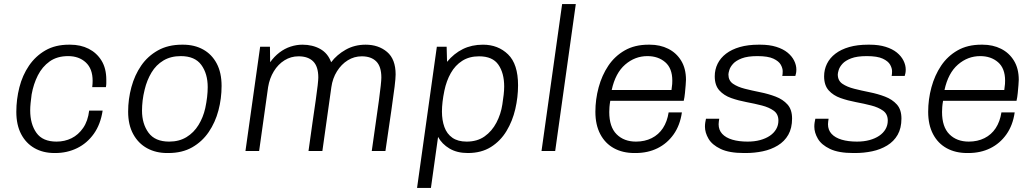

<svg xmlns="http://www.w3.org/2000/svg" viewBox="-20 -740 5069 941"><path d="M247 10Q191 10 149 -14Q107 -38 83.5 -83Q60 -128 60 -192Q60 -253 75 -312Q90 -371 122 -418Q154 -465 202.5 -493Q251 -521 318 -521H324Q375 -521 414.5 -501Q454 -481 477.5 -443Q501 -405 501 -349Q501 -341 501 -332Q501 -323 499 -313H432Q433 -321 433.5 -329Q434 -337 434 -344Q434 -403 400.5 -434Q367 -465 314 -465Q260 -465 223.5 -439Q187 -413 165.5 -370.5Q144 -328 135 -277Q132 -255 130 -235Q128 -215 128 -199Q128 -132 158.5 -89Q189 -46 257 -46Q297 -46 330.5 -62.5Q364 -79 387.5 -113Q411 -147 417 -198H483Q473 -131 440 -84.5Q407 -38 358 -14Q309 10 251 10Z M799 10Q744 10 701 -13.5Q658 -37 633 -82.5Q608 -128 608 -193Q608 -254 624 -313Q640 -372 672 -418.5Q704 -465 754 -493Q804 -521 872 -521H877Q933 -521 975.5 -497.5Q1018 -474 1042 -429Q1066 -384 1066 -319Q1066 -257 1050.5 -198.5Q1035 -140 1003 -93Q971 -46 922 -18Q873 10 805 10ZM809 -46Q858 -46 894 -68Q930 -90 953 -127.5Q976 -165 986 -210Q992 -238 995 -264Q998 -290 998 -313Q998 -379 966.5 -422Q935 -465 866 -465Q817 -465 781 -443.5Q745 -422 722.5 -384.5Q700 -347 689 -301Q682 -273 679 -247Q676 -221 676 -198Q676 -133 708 -89.5Q740 -46 809 -46Z M1183 0 1255 -511H1303L1304 -435Q1324 -463 1349.5 -482.5Q1375 -502 1404 -511.5Q1433 -521 1462 -521Q1512 -521 1549.5 -500Q1587 -479 1603 -435Q1631 -472 1674.5 -496.5Q1718 -521 1772 -521Q1835 -521 1877 -485.5Q1919 -450 1919 -375Q1919 -357 1914 -315.5Q1909 -274 1898 -198.5Q1887 -123 1869 0H1802Q1813 -80 1822 -141Q1831 -202 1837 -247Q1843 -292 1846 -320Q1849 -348 1849 -360Q1849 -414 1824 -439Q1799 -464 1753 -464Q1716 -464 1684.5 -444.5Q1653 -425 1631.5 -390.5Q1610 -356 1604 -313L1560 0H1492Q1503 -80 1512 -142.5Q1521 -205 1527.5 -249.5Q1534 -294 1537 -322Q1540 -350 1540 -360Q1540 -414 1515 -439Q1490 -464 1443 -464Q1406 -464 1374.5 -444.5Q1343 -425 1322 -390.5Q1301 -356 1294 -313L1250 0Z M2024 181 2121 -511H2169L2171 -437Q2205 -478 2248.5 -499.5Q2292 -521 2347 -521Q2421 -521 2470 -473.5Q2519 -426 2519 -322Q2519 -264 2505.5 -205.5Q2492 -147 2462.5 -98Q2433 -49 2386 -19.5Q2339 10 2273 10Q2220 10 2183 -12Q2146 -34 2127 -69L2092 181ZM2267 -46Q2319 -46 2355 -71.5Q2391 -97 2413 -139Q2435 -181 2442 -228Q2446 -253 2448.5 -275.5Q2451 -298 2451 -316Q2451 -382 2422.5 -423Q2394 -464 2328 -464Q2280 -464 2245.5 -442Q2211 -420 2189.5 -382Q2168 -344 2158 -296Q2152 -267 2149 -241.5Q2146 -216 2146 -193Q2146 -151 2158 -117.5Q2170 -84 2197 -65Q2224 -46 2267 -46Z M2634 0 2735 -720H2802L2701 0Z M3089 10Q3032 10 2989 -13.5Q2946 -37 2922 -82.5Q2898 -128 2898 -192Q2898 -253 2914 -312Q2930 -371 2961.5 -418Q2993 -465 3042 -493Q3091 -521 3158 -521H3165Q3215 -521 3255 -501Q3295 -481 3318.5 -442.5Q3342 -404 3342 -349Q3342 -341 3340.5 -323Q3339 -305 3337 -284Q3335 -263 3331 -246H2971Q2968 -229 2967 -215.5Q2966 -202 2966 -191Q2966 -118 3002 -82Q3038 -46 3097 -46Q3140 -46 3174 -63Q3208 -80 3229 -112Q3250 -144 3257 -189H3322Q3313 -126 3281.5 -81.5Q3250 -37 3202.5 -13.5Q3155 10 3095 10ZM2978 -299H3271Q3274 -319 3274.5 -328.5Q3275 -338 3275 -345Q3275 -405 3240.5 -435Q3206 -465 3153 -465Q3092 -465 3044 -423.5Q2996 -382 2978 -299Z M3626 10Q3554 10 3512 -10Q3470 -30 3452.5 -60Q3435 -90 3435 -119Q3435 -130 3436.5 -139.5Q3438 -149 3440 -158H3505Q3504 -151 3503 -144.5Q3502 -138 3502 -131Q3502 -103 3519.5 -84Q3537 -65 3569 -55.5Q3601 -46 3644 -46Q3678 -46 3705.5 -53.5Q3733 -61 3753 -74.5Q3773 -88 3784 -107Q3795 -126 3795 -149Q3795 -181 3772 -197.5Q3749 -214 3714 -223Q3679 -232 3639 -239.5Q3599 -247 3563.5 -259.5Q3528 -272 3505.5 -297Q3483 -322 3483 -366Q3483 -399 3497 -427.5Q3511 -456 3538.5 -477Q3566 -498 3606 -509.5Q3646 -521 3698 -521H3706Q3751 -521 3784.5 -510.5Q3818 -500 3839.5 -482.5Q3861 -465 3872 -443Q3883 -421 3883 -399Q3883 -390 3881.5 -381.5Q3880 -373 3878 -368H3814Q3815 -372 3815.5 -377.5Q3816 -383 3816 -391Q3816 -406 3806.5 -423Q3797 -440 3770.5 -452.5Q3744 -465 3692 -465Q3644 -465 3615.5 -454Q3587 -443 3573 -427.5Q3559 -412 3554.5 -397Q3550 -382 3550 -375Q3550 -345 3572.5 -329.5Q3595 -314 3630.5 -305Q3666 -296 3706 -288Q3746 -280 3781.5 -266.5Q3817 -253 3839.5 -228Q3862 -203 3862 -159Q3862 -112 3843.5 -79.5Q3825 -47 3792 -27Q3759 -7 3718.5 1.5Q3678 10 3635 10Z M4162 10Q4090 10 4048 -10Q4006 -30 3988.5 -60Q3971 -90 3971 -119Q3971 -130 3972.5 -139.5Q3974 -149 3976 -158H4041Q4040 -151 4039 -144.5Q4038 -138 4038 -131Q4038 -103 4055.5 -84Q4073 -65 4105 -55.5Q4137 -46 4180 -46Q4214 -46 4241.5 -53.5Q4269 -61 4289 -74.5Q4309 -88 4320 -107Q4331 -126 4331 -149Q4331 -181 4308 -197.5Q4285 -214 4250 -223Q4215 -232 4175 -239.5Q4135 -247 4099.5 -259.5Q4064 -272 4041.5 -297Q4019 -322 4019 -366Q4019 -399 4033 -427.5Q4047 -456 4074.5 -477Q4102 -498 4142 -509.5Q4182 -521 4234 -521H4242Q4287 -521 4320.5 -510.5Q4354 -500 4375.5 -482.5Q4397 -465 4408 -443Q4419 -421 4419 -399Q4419 -390 4417.5 -381.5Q4416 -373 4414 -368H4350Q4351 -372 4351.5 -377.5Q4352 -383 4352 -391Q4352 -406 4342.5 -423Q4333 -440 4306.5 -452.5Q4280 -465 4228 -465Q4180 -465 4151.5 -454Q4123 -443 4109 -427.5Q4095 -412 4090.5 -397Q4086 -382 4086 -375Q4086 -345 4108.5 -329.5Q4131 -314 4166.5 -305Q4202 -296 4242 -288Q4282 -280 4317.5 -266.5Q4353 -253 4375.5 -228Q4398 -203 4398 -159Q4398 -112 4379.5 -79.5Q4361 -47 4328 -27Q4295 -7 4254.5 1.5Q4214 10 4171 10Z M4720 10Q4663 10 4620 -13.5Q4577 -37 4553 -82.5Q4529 -128 4529 -192Q4529 -253 4545 -312Q4561 -371 4592.5 -418Q4624 -465 4673 -493Q4722 -521 4789 -521H4796Q4846 -521 4886 -501Q4926 -481 4949.5 -442.5Q4973 -404 4973 -349Q4973 -341 4971.5 -323Q4970 -305 4968 -284Q4966 -263 4962 -246H4602Q4599 -229 4598 -215.5Q4597 -202 4597 -191Q4597 -118 4633 -82Q4669 -46 4728 -46Q4771 -46 4805 -63Q4839 -80 4860 -112Q4881 -144 4888 -189H4953Q4944 -126 4912.5 -81.5Q4881 -37 4833.5 -13.5Q4786 10 4726 10ZM4609 -299H4902Q4905 -319 4905.5 -328.5Q4906 -338 4906 -345Q4906 -405 4871.5 -435Q4837 -465 4784 -465Q4723 -465 4675 -423.5Q4627 -382 4609 -299Z"/></svg>

Font: Chivo ExtraLight
Style: Italic
Weight: 250
Italic angle: -8.05°
Designer: Hector Gatti
Foundry: Omnibus-Type
Version: Version 2.002